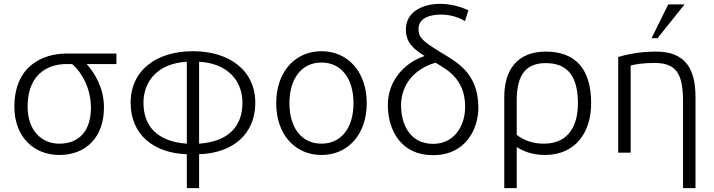

<svg xmlns="http://www.w3.org/2000/svg" viewBox="-20 -796 3725 1001"><path d="M289 12C427 12 522 -79 522 -236C522 -335 476 -413 432 -462H587V-517H330C198 -517 55 -449 55 -239C55 -82 157 12 289 12ZM325 -462H356C415 -411 454 -325 454 -234C454 -113 392 -47 289 -47C194 -47 124 -119 124 -239C124 -436 262 -462 325 -462Z M661 -260C661 -94 782 3 954 8V185H1018V8C1190 3 1311 -94 1311 -260C1311 -428 1177 -529 986 -529C794 -529 661 -428 661 -260ZM1244 -260C1244 -140 1174 -58 1018 -47V-474C1166 -466 1244 -376 1244 -260ZM728 -260C728 -376 806 -466 954 -474V-47C798 -58 728 -140 728 -260Z M1656 12C1794 12 1892 -95 1892 -258C1892 -421 1794 -529 1656 -529C1518 -529 1420 -421 1420 -258C1420 -95 1518 12 1656 12ZM1656 -470C1759 -470 1823 -387 1823 -258C1823 -129 1759 -47 1656 -47C1553 -47 1489 -129 1489 -258C1489 -387 1553 -470 1656 -470Z M2237 13C2414 13 2474 -131 2474 -234C2474 -418 2358 -474 2275 -525C2179 -584 2162 -602 2162 -645C2162 -707 2231 -720 2280 -720C2344 -720 2389 -695 2404 -686L2422 -742C2412 -747 2351 -776 2276 -776C2179 -776 2096 -732 2096 -642C2096 -573 2138 -539 2194 -504C2087 -469 2002 -374 2002 -249C2002 -115 2072 13 2237 13ZM2251 -469C2302 -437 2405 -390 2405 -240C2405 -136 2346 -46 2238 -46C2118 -46 2071 -147 2071 -247C2071 -360 2147 -440 2251 -469Z M2674 185V-30C2697 -13 2749 12 2820 12C2980 12 3062 -105 3062 -258C3062 -439 2978 -527 2825 -527C2678 -527 2609 -433 2609 -290V185ZM2674 -93V-274C2674 -409 2725 -467 2825 -467C2951 -467 2993 -383 2993 -257C2993 -150 2951 -47 2815 -47C2763 -47 2713 -62 2674 -93Z M3268 0V-454C3281 -459 3330 -468 3391 -468C3505 -468 3541 -413 3541 -268V185H3606V-289C3606 -431 3558 -527 3401 -527C3306 -527 3242 -510 3203 -499V0ZM3408 -597 3549 -773H3464L3377 -597Z"/></svg>

Font: Repo Light
Style: Regular
Weight: 300
Designer: Stefan Peev
Foundry: Context Ltd
Version: Version 001.502